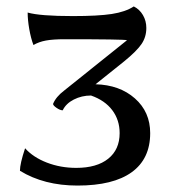

<svg xmlns="http://www.w3.org/2000/svg" viewBox="-20 -566 529 597"><path d="M42 -35Q42 -57 58 -105Q83 -77 125.5 -60.5Q168 -44 217 -44Q281 -44 316.5 -72.5Q352 -101 352 -152Q352 -193 329 -223.5Q306 -254 263 -269Q234 -269 209.5 -256.5Q185 -244 175 -223Q167 -223 156 -230.5Q145 -238 145 -243Q154 -265 179 -284L375 -441Q366 -444 181 -444Q145 -444 123 -440Q101 -436 84 -426Q76 -447 71 -475.5Q66 -504 66 -527Q104 -516 207 -516Q285 -516 327.5 -522.5Q370 -529 396 -546Q414 -537 424.5 -519Q435 -501 435 -479Q435 -451 420 -429Q405 -407 367 -376L277 -304Q352 -302 399.5 -260Q447 -218 447 -152Q447 -72 389.5 -30.5Q332 11 221 11Q117 11 42 -35Z"/></svg>

Font: Mirza
Style: Regular
Weight: 400
Designer: Arabic design by Kourosh Beigpour, Latin design by Eduardo Tunni, engineering by Lasse Fister
Version: Version 1.0010g